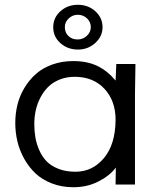

<svg xmlns="http://www.w3.org/2000/svg" viewBox="-20 -767 647 798"><path d="M284.2 -513.2Q342.8 -513.2 385 -492.7Q427.2 -472.2 460.4 -432.1L463.4 -501H543L541 -377.4V0H460.4L461.4 -70.3Q435.5 -36.1 388.7 -12.5Q341.8 11.2 285.2 11.2Q236.3 11.2 195.6 -4.6Q154.8 -20.5 127.2 -46.6Q99.6 -72.8 80.3 -107.7Q61 -142.6 52.2 -179.9Q43.5 -217.3 43.5 -255.9Q43.5 -295.4 52.7 -332.5Q62 -369.6 81.8 -402.3Q101.6 -435.1 129.4 -459.7Q157.2 -484.4 197.3 -498.8Q237.3 -513.2 284.2 -513.2ZM293.5 -53.2Q364.7 -53.2 412.1 -110.1Q459.5 -167 460.4 -268.6Q460.4 -348.1 414.1 -397.9Q367.7 -447.8 290.5 -447.8Q256.3 -447.8 227.8 -436.3Q199.2 -424.8 179.9 -405.5Q160.6 -386.2 147.5 -360.6Q134.3 -335 128.4 -307.6Q122.6 -280.3 122.6 -252Q122.6 -222.7 127 -196.3Q131.3 -169.9 143.1 -143.1Q154.8 -116.2 173.3 -96.9Q191.9 -77.6 222.7 -65.4Q253.4 -53.2 293.5 -53.2ZM357.4 -654.3Q357.4 -675.8 341.6 -690.7Q325.7 -705.6 303.2 -705.6Q281.7 -705.6 265.6 -690.4Q249.5 -675.3 249.5 -654.3Q249.5 -631.8 264.2 -617.4Q278.8 -603 303.2 -603Q324.7 -603 341.1 -618.2Q357.4 -633.3 357.4 -654.3ZM304.2 -561Q261.2 -561 231.2 -587.6Q201.2 -614.3 201.2 -653.8Q201.2 -693.4 231 -720.2Q260.7 -747.1 303.7 -747.1Q346.7 -747.1 376.5 -720Q406.2 -692.9 406.2 -654.3Q406.2 -615.7 376 -588.4Q345.7 -561 304.2 -561Z"/></svg>

Font: RGR Online_21
Style: Regular
Weight: 400
Italic angle: -12°
Designer: vernon adams
Foundry: vernon adams
Version: Version 1.000